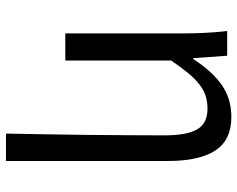

<svg xmlns="http://www.w3.org/2000/svg" viewBox="-96 -501 796 644"><g transform="rotate(90 302.0 -179.0)"><path d="M428 199Q429 133 430.5 63.5Q432 -6 432.5 -74Q433 -142 433.5 -207.5Q434 -273 434 -332Q434 -409 413.5 -443Q393 -477 345 -477Q322 -477 302.5 -471Q283 -465 264 -450.5Q245 -436 225.5 -412.5Q206 -389 183 -355V0H92V-394Q92 -427 90.5 -463.5Q89 -500 84 -543H167L175 -429H178Q220 -494 266 -525.5Q312 -557 372 -557Q450 -557 485 -503Q520 -449 520 -344V199H428Z"/></g></svg>

Font: SpoqaHanSans-Regular
Style: Regular
Weight: 400
Designer: [Spoqa Han Sans] Dong-huui Kim \uAE40 \uB3D9 \uD718  Younghwa Kang \uAC15 \uC601 \uD654  [Noto Sans] Ryoko NISHIZUKA \u8
Foundry: Spoqa (http://www.spoqa-han-sans.com)
Version: Version 2.000